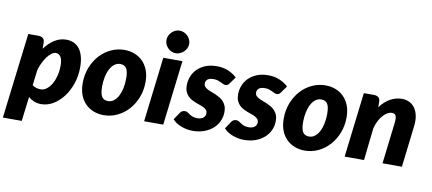

<svg xmlns="http://www.w3.org/2000/svg" viewBox="-86 -1050 3400 1512"><g transform="rotate(10 1614.0 -294.0)"><path d="M-8.5 164.5 74.5 -518.5H154.5Q178.5 -518.5 192 -507.2Q205.5 -496 205.5 -470.5V-423.5Q241 -471.5 284.5 -499Q328 -526.5 377.5 -526.5Q409.5 -526.5 436 -515.2Q462.5 -504 481.8 -480Q501 -456 511.8 -418.8Q522.5 -381.5 522.5 -330Q522.5 -262 501.8 -200.8Q481 -139.5 446 -93Q411 -46.5 365.2 -19.2Q319.5 8 269.5 8Q237 8 211.5 -2.5Q186 -13 166.5 -30.5L142.5 164.5ZM315.5 -409Q299.5 -409 282 -396.8Q264.5 -384.5 248.2 -363.2Q232 -342 217.8 -313.5Q203.5 -285 194 -252.5L178.5 -127.5Q193 -116 210.8 -111Q228.5 -106 244.5 -106Q271.5 -106 294.2 -124Q317 -142 333.5 -171.2Q350 -200.5 359.2 -238Q368.5 -275.5 368.5 -314.5Q368.5 -364 354 -386.5Q339.5 -409 315.5 -409Z M783.5 -107Q809.5 -107 830 -122.8Q850.5 -138.5 864.8 -165.8Q879 -193 886.8 -229.2Q894.5 -265.5 894.5 -306.5Q894.5 -363 879.2 -387.2Q864 -411.5 829.5 -411.5Q803.5 -411.5 783 -395.8Q762.5 -380 748.2 -353Q734 -326 726.2 -289.5Q718.5 -253 718.5 -212Q718.5 -156.5 733.8 -131.8Q749 -107 783.5 -107ZM769.5 8Q726 8 688.2 -6.5Q650.5 -21 622.8 -48.8Q595 -76.5 579.2 -117.2Q563.5 -158 563.5 -211Q563.5 -280 586.2 -337.8Q609 -395.5 647.5 -437.5Q686 -479.5 736.8 -503Q787.5 -526.5 843.5 -526.5Q887 -526.5 924.5 -512Q962 -497.5 989.8 -469.8Q1017.5 -442 1033.5 -401.2Q1049.5 -360.5 1049.5 -307.5Q1049.5 -239.5 1026.8 -181.8Q1004 -124 965.5 -81.8Q927 -39.5 876.2 -15.8Q825.5 8 769.5 8Z M1307 -518.5 1245 0H1092L1154 -518.5ZM1336 -660.5Q1336 -642 1328 -625.8Q1320 -609.5 1307 -597.2Q1294 -585 1277.2 -577.8Q1260.5 -570.5 1243 -570.5Q1225.5 -570.5 1209.5 -577.8Q1193.5 -585 1181.2 -597.2Q1169 -609.5 1161.5 -625.8Q1154 -642 1154 -660.5Q1154 -679 1161.5 -695.5Q1169 -712 1181.8 -724.5Q1194.5 -737 1210.5 -744.2Q1226.5 -751.5 1244 -751.5Q1262 -751.5 1278.5 -744.5Q1295 -737.5 1307.8 -725Q1320.5 -712.5 1328.2 -696Q1336 -679.5 1336 -660.5Z M1702.5 -409.5Q1695.5 -400.5 1689.5 -396.5Q1683.5 -392.5 1673.5 -392.5Q1663.5 -392.5 1653.8 -397Q1644 -401.5 1632.8 -407.2Q1621.5 -413 1607.2 -417.5Q1593 -422 1574.5 -422Q1540 -422 1525.2 -408.8Q1510.5 -395.5 1510.5 -374.5Q1510.5 -361 1518.8 -351.5Q1527 -342 1540.5 -334.5Q1554 -327 1571.2 -320.8Q1588.5 -314.5 1606.5 -306.8Q1624.5 -299 1641.8 -289Q1659 -279 1672.5 -264.5Q1686 -250 1694.2 -230Q1702.5 -210 1702.5 -182.5Q1702.5 -143.5 1687 -108.8Q1671.5 -74 1642.5 -48.2Q1613.5 -22.5 1572.2 -7.2Q1531 8 1479.5 8Q1455 8 1431 3Q1407 -2 1385.8 -10.5Q1364.5 -19 1347 -30.8Q1329.5 -42.5 1318.5 -56L1356.5 -113Q1363.5 -123 1372.8 -128.8Q1382 -134.5 1395.5 -134.5Q1408 -134.5 1417 -128.5Q1426 -122.5 1436.5 -115.5Q1447 -108.5 1461.5 -102.5Q1476 -96.5 1499.5 -96.5Q1532.5 -96.5 1548.5 -111.2Q1564.5 -126 1564.5 -146Q1564.5 -161.5 1556.2 -171.5Q1548 -181.5 1534.5 -188.8Q1521 -196 1504 -201.8Q1487 -207.5 1469 -214.5Q1451 -221.5 1434 -230.8Q1417 -240 1403.5 -254Q1390 -268 1381.8 -288.5Q1373.5 -309 1373.5 -338Q1373.5 -374 1386.8 -408Q1400 -442 1426.2 -468.2Q1452.5 -494.5 1491.5 -510.5Q1530.5 -526.5 1582.5 -526.5Q1634.5 -526.5 1675.2 -508.5Q1716 -490.5 1742.5 -464.5Z M2113 -409.5Q2106 -400.5 2100 -396.5Q2094 -392.5 2084 -392.5Q2074 -392.5 2064.2 -397Q2054.5 -401.5 2043.2 -407.2Q2032 -413 2017.8 -417.5Q2003.5 -422 1985 -422Q1950.5 -422 1935.8 -408.8Q1921 -395.5 1921 -374.5Q1921 -361 1929.2 -351.5Q1937.5 -342 1951 -334.5Q1964.5 -327 1981.8 -320.8Q1999 -314.5 2017 -306.8Q2035 -299 2052.2 -289Q2069.5 -279 2083 -264.5Q2096.5 -250 2104.8 -230Q2113 -210 2113 -182.5Q2113 -143.5 2097.5 -108.8Q2082 -74 2053 -48.2Q2024 -22.5 1982.8 -7.2Q1941.5 8 1890 8Q1865.5 8 1841.5 3Q1817.5 -2 1796.2 -10.5Q1775 -19 1757.5 -30.8Q1740 -42.5 1729 -56L1767 -113Q1774 -123 1783.2 -128.8Q1792.5 -134.5 1806 -134.5Q1818.5 -134.5 1827.5 -128.5Q1836.5 -122.5 1847 -115.5Q1857.5 -108.5 1872 -102.5Q1886.5 -96.5 1910 -96.5Q1943 -96.5 1959 -111.2Q1975 -126 1975 -146Q1975 -161.5 1966.8 -171.5Q1958.5 -181.5 1945 -188.8Q1931.5 -196 1914.5 -201.8Q1897.5 -207.5 1879.5 -214.5Q1861.5 -221.5 1844.5 -230.8Q1827.5 -240 1814 -254Q1800.5 -268 1792.2 -288.5Q1784 -309 1784 -338Q1784 -374 1797.2 -408Q1810.5 -442 1836.8 -468.2Q1863 -494.5 1902 -510.5Q1941 -526.5 1993 -526.5Q2045 -526.5 2085.8 -508.5Q2126.5 -490.5 2153 -464.5Z M2391 -107Q2417 -107 2437.5 -122.8Q2458 -138.5 2472.2 -165.8Q2486.5 -193 2494.2 -229.2Q2502 -265.5 2502 -306.5Q2502 -363 2486.8 -387.2Q2471.5 -411.5 2437 -411.5Q2411 -411.5 2390.5 -395.8Q2370 -380 2355.8 -353Q2341.5 -326 2333.8 -289.5Q2326 -253 2326 -212Q2326 -156.5 2341.2 -131.8Q2356.5 -107 2391 -107ZM2377 8Q2333.5 8 2295.8 -6.5Q2258 -21 2230.2 -48.8Q2202.5 -76.5 2186.8 -117.2Q2171 -158 2171 -211Q2171 -280 2193.8 -337.8Q2216.5 -395.5 2255 -437.5Q2293.5 -479.5 2344.2 -503Q2395 -526.5 2451 -526.5Q2494.5 -526.5 2532 -512Q2569.5 -497.5 2597.2 -469.8Q2625 -442 2641 -401.2Q2657 -360.5 2657 -307.5Q2657 -239.5 2634.2 -181.8Q2611.5 -124 2573 -81.8Q2534.5 -39.5 2483.8 -15.8Q2433 8 2377 8Z M2998.5 0 3037.5 -329.5Q3040 -350.5 3039.2 -365Q3038.5 -379.5 3034 -388Q3029.5 -396.5 3021.5 -400.2Q3013.5 -404 3002.5 -404Q2985.5 -404 2967 -393.5Q2948.5 -383 2931.8 -364Q2915 -345 2901 -317.8Q2887 -290.5 2879 -257.5L2850.5 0H2695.5L2757.5 -518.5H2837.5Q2861.5 -518.5 2875 -507.2Q2888.5 -496 2888.5 -470.5V-429Q2926 -479 2970.5 -502.8Q3015 -526.5 3062.5 -526.5Q3094.5 -526.5 3121.2 -513.5Q3148 -500.5 3165.8 -475.5Q3183.5 -450.5 3191 -413.8Q3198.5 -377 3192.5 -329.5L3153.5 0Z"/></g></svg>

Font: Lato Black
Style: Italic
Weight: 900
Italic angle: -7°
Designer: Lukasz Dziedzic
Foundry: tyPoland Lukasz Dziedzic
Version: Version 2.007; 2014-02-27